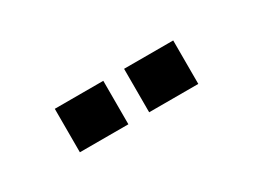

<svg xmlns="http://www.w3.org/2000/svg" viewBox="-24 -830 349 264"><g transform="rotate(-30 150.0 -697.5)"><path d="M166 -663V-732H244V-663ZM56 -663V-732H133V-663Z"/></g></svg>

Font: Big Shoulders Text Light
Style: Regular
Weight: 300
Designer: Patric King
Foundry: XO Type Co
Version: Version 1.000; ttfautohint (v1.8.2)